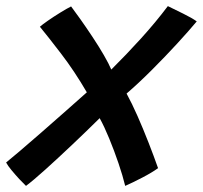

<svg xmlns="http://www.w3.org/2000/svg" viewBox="-37 -599 664 628"><path d="M48 9Q39.5 1 26.2 -13.2Q13 -27.5 0.8 -42.2Q-11.5 -57 -17 -67.5Q-5 -77 26.8 -104Q58.5 -131 98.8 -166.2Q139 -201.5 178.8 -236.5Q218.5 -271.5 247 -297Q206.5 -366.5 163 -423.2Q119.5 -480 93.5 -511.5Q100 -517.5 119.2 -531Q138.5 -544.5 160.5 -558Q182.5 -571.5 195.5 -578Q206.5 -563.5 225.5 -536.8Q244.5 -510 265.2 -478.8Q286 -447.5 302.8 -418.5Q319.5 -389.5 327 -371.5Q376 -420 424.2 -473.2Q472.5 -526.5 512 -579Q532.5 -569 562 -554.5Q591.5 -540 606.5 -529Q582 -499.5 543 -457Q504 -414.5 460 -370.5Q416 -326.5 377 -293Q394 -262 412.8 -219.5Q431.5 -177 449 -132.2Q466.5 -87.5 480 -49Q460 -34.5 428.2 -18Q396.5 -1.5 372.5 9Q364.5 -24 350.5 -65.2Q336.5 -106.5 320.2 -146Q304 -185.5 289 -212.5Q246 -170 199 -125.5Q152 -81 111.8 -44.8Q71.5 -8.5 48 9Z"/></svg>

Font: Grandstander Medium
Style: Italic
Weight: 500
Italic angle: -15°
Designer: Tyler Finck
Foundry: Etcetera Type Co
Version: Version 1.200; ttfautohint (v1.8.3)